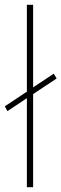

<svg xmlns="http://www.w3.org/2000/svg" viewBox="-37 -780 256 800"><path d="M75 0H101V-388L199 -453L187 -473L101 -416V-760H75V-398L-17 -337L-6 -317L75 -371Z"/></svg>

Font: Noto Sans Tamil ExtraCondensed Thin
Style: Regular
Weight: 100
Width: 2
Designer: Jelle Bosma - Monotype Design Team
Foundry: Monotype Imaging Inc.
Version: Version 2.004